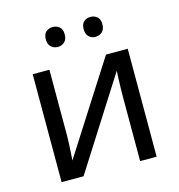

<svg xmlns="http://www.w3.org/2000/svg" viewBox="-108 -825 859 921"><g transform="rotate(-15 321.5 -365.0)"><path d="M168 -209Q168 -197 167 -173Q166 -149 164.5 -125Q163 -101 162 -87L449 -536H557V0H475V-316Q475 -332 475.5 -358Q476 -384 477 -409.5Q478 -435 479 -448L194 0H85V-536H168ZM189 -681Q189 -707 203 -718.5Q217 -730 236 -730Q255 -730 269 -718.5Q283 -707 283 -681Q283 -656 269 -643.5Q255 -631 236 -631Q217 -631 203 -643.5Q189 -656 189 -681ZM377 -681Q377 -707 390.5 -718.5Q404 -730 423 -730Q442 -730 456 -718.5Q470 -707 470 -681Q470 -656 456 -643.5Q442 -631 423 -631Q404 -631 390.5 -643.5Q377 -656 377 -681Z"/></g></svg>

Font: Noto Sans
Style: Regular
Weight: 400
Designer: Monotype Design Team
Foundry: Monotype Imaging Inc.
Version: Version 2.007